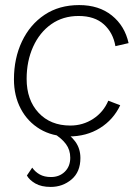

<svg xmlns="http://www.w3.org/2000/svg" viewBox="-20 -529 539 757"><path d="M251 9Q186 9 137.5 -20Q89 -49 62 -100Q35 -151 35 -216Q35 -299 66.5 -365.5Q98 -432 155.5 -470.5Q213 -509 292 -509Q370 -509 421 -468Q472 -427 487 -359L435 -347Q426 -400 389.5 -433Q353 -466 290 -466Q228 -466 182 -433.5Q136 -401 110.5 -344.5Q85 -288 85 -218Q85 -135 132 -84.5Q179 -34 257 -34Q307 -34 347.5 -60.5Q388 -87 407 -132L454 -114Q427 -57 374 -24Q321 9 251 9ZM190 -4 222 -17Q257 2 277 29.5Q297 57 297 94Q297 149 262 178.5Q227 208 180 208Q143 208 119.5 194.5Q96 181 86 163L107 132Q119 149 137 159Q155 169 181 169Q214 169 235.5 148Q257 127 257 93Q257 62 240 39Q223 16 190 -4Z"/></svg>

Font: Prodigy Sans Light
Style: Italic
Weight: 300
Italic angle: -13°
Designer: Wei Huang
Foundry: Wei Huang
Version: Version 1.003; ttfautohint (v1.8.3)